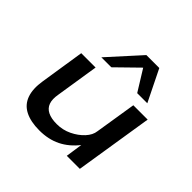

<svg xmlns="http://www.w3.org/2000/svg" viewBox="-189 -956 1155 1155"><g transform="rotate(45 388.5 -379.0)"><path d="M294 9Q220 9 172 -15.5Q124 -40 106 -90.5Q88 -141 100 -215L144 -498H266L223 -224Q215 -179 225.5 -150Q236 -121 265 -106.5Q294 -92 341 -92Q392 -92 436.5 -113.5Q481 -135 511 -167.5Q541 -200 545 -235L587 -498H709L630 0H519L535 -109H536Q490 -50 430.5 -20.5Q371 9 294 9ZM247 -566 429 -767H539L638 -566H552L469 -700L332 -566Z"/></g></svg>

Font: Nunito Sans 7pt Expanded SemiBold
Style: Italic
Weight: 600
Width: 7
Italic angle: -9°
Designer: Vernon Adams
Foundry: Vernon Adams
Version: Version 3.101;gftools[0.9.27]